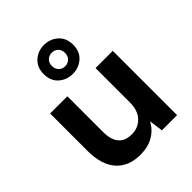

<svg xmlns="http://www.w3.org/2000/svg" viewBox="-224 -925 1064 1064"><g transform="rotate(-45 308.0 -392.5)"><path d="M254 12Q161 12 110.5 -45Q60 -102 60 -211V-504H195V-225Q195 -102 299 -102Q349 -102 382.5 -136.5Q416 -171 416 -235V-504H551V0H432L421 -82Q399 -39 356 -13.5Q313 12 254 12ZM304 -570Q257 -570 223 -600Q189 -630 189 -683Q189 -736 223 -766.5Q257 -797 304 -797Q352 -797 386 -766.5Q420 -736 420 -683Q420 -630 386 -600Q352 -570 304 -570ZM304 -630Q326 -630 341 -644.5Q356 -659 356 -683Q356 -708 341 -722Q326 -736 304 -736Q283 -736 268 -722Q253 -708 253 -683Q253 -659 268 -644.5Q283 -630 304 -630Z"/></g></svg>

Font: DM Sans
Style: Bold
Weight: 700
Designer: Colophon Foundry, Jonny Pinhorn
Foundry: Colophon Foundry
Version: Version 4.004; ttfautohint (v1.8.4.7-5d5b)